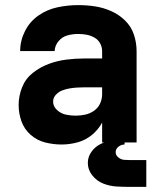

<svg xmlns="http://www.w3.org/2000/svg" viewBox="-20 -558 616 752"><path d="M221 8Q253 8 284 -0.5Q315 -9 340 -29.5Q365 -50 380 -78V0H515V-357Q515 -391 504.5 -422.5Q494 -454 470 -477.5Q446 -501 415.5 -514.5Q385 -528 352.5 -533Q320 -538 286 -538Q246 -538 205.5 -529.5Q165 -521 131 -497.5Q97 -474 78 -436.5Q59 -399 59 -358H194Q195 -380 209.5 -397Q224 -414 244.5 -419.5Q265 -425 286 -425Q303 -425 319 -422Q335 -419 349.5 -411Q364 -403 372 -388.5Q380 -374 380 -357V-329H311Q275 -329 239.5 -324.5Q204 -320 170.5 -307.5Q137 -295 108.5 -272.5Q80 -250 66.5 -216Q53 -182 53 -147Q53 -114 64 -83Q75 -52 100 -30Q125 -8 157 0Q189 8 221 8ZM276 -105Q257 -105 238 -109Q219 -113 203.5 -127Q188 -141 188 -160Q188 -175 198.5 -186.5Q209 -198 223 -203.5Q237 -209 251.5 -211.5Q266 -214 281 -215Q296 -216 311 -216H380V-189Q380 -170 372 -152.5Q364 -135 348 -124Q332 -113 313.5 -109Q295 -105 276 -105ZM491 174H492Q492 174 492 174Q492 174 492 174H553V69H493Q492 69 491.5 69Q491 69 490 69Q478 69 466 68Q454 67 443.5 58.5Q433 50 433 38Q433 25 444 16.5Q455 8 468 8V-11Q444 -11 420.5 -8Q397 -5 375 5.5Q353 16 338.5 36Q324 56 324 80Q324 107 341.5 129Q359 151 384.5 161Q410 171 437 172.5Q464 174 491 174Z"/></svg>

Font: Iosevka Sparkle Extrabold
Style: Regular
Weight: 800
Designer: Belleve Invis
Foundry: Belleve Invis
Version: Version 4.5.0; ttfautohint (v1.8.3)